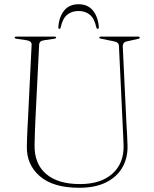

<svg xmlns="http://www.w3.org/2000/svg" viewBox="-20 -873 727 908"><path d="M560 -286 542.5 -656.5Q542 -665 536.2 -670.2Q530.5 -675.5 514 -678.5L459.5 -689.5Q449.5 -691 449.5 -695Q449.5 -700 458.5 -700H632.5Q641 -700 641 -695Q641 -690 630 -688.5L583.5 -678Q570.5 -676 565.5 -669.8Q560.5 -663.5 560.5 -655.5L578 -286.5Q579.5 -261 581 -236.5Q582.5 -212 583 -186Q585 -128.5 559.8 -83Q534.5 -37.5 483 -11.2Q431.5 15 354.5 15Q231 15 168 -40Q105 -95 107 -180.5Q107 -196.5 108 -221Q109 -245.5 110.2 -270.8Q111.5 -296 112.5 -313.5L129.5 -661Q131 -679 104 -683L59 -689.5Q49 -691 49 -695Q49 -700 58 -700H237Q245.5 -700 245.5 -695Q245.5 -691 235.5 -689.5L190.5 -683Q177 -681 171.2 -676.2Q165.5 -671.5 165 -660L148 -317.5Q146 -278.5 145 -246.8Q144 -215 143.5 -189.5Q141.5 -99 197.5 -50.8Q253.5 -2.5 358.5 -2.5Q457 -2.5 511.8 -51.8Q566.5 -101 564.5 -185Q563.5 -214.5 562.2 -240Q561 -265.5 560 -286ZM351.5 -821Q319.5 -821 297.8 -803.2Q276 -785.5 267 -743.5Q265.5 -736.5 261 -736.5Q255.5 -736.5 256 -744.5Q259 -792.5 283.2 -822.8Q307.5 -853 351.5 -853Q395.5 -853 419.8 -822.8Q444 -792.5 447.5 -744.5Q447.5 -736.5 442 -736.5Q437.5 -736.5 435.5 -743.5Q426.5 -785.5 405 -803.2Q383.5 -821 351.5 -821Z"/></svg>

Font: Fraunces 72pt Thin
Style: Regular
Weight: 100
Version: Version 1.000;[b76b70a41]